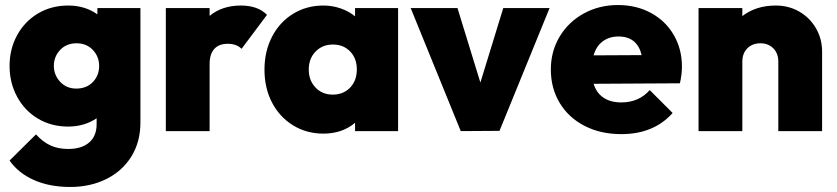

<svg xmlns="http://www.w3.org/2000/svg" viewBox="-20 -521 3328 763"><path d="M367 -489H538V-34Q538 43 502 101Q466 159 402.5 190.5Q339 222 259 222Q177 222 115 194.5Q53 167 18 117L123 13Q149 42 179.5 56.5Q210 71 251 71Q304 71 334 45.5Q364 20 364 -28V-51Q315 -18 251 -18Q184 -18 131 -49.5Q78 -81 48 -136.5Q18 -192 18 -259Q18 -326 48 -381Q78 -436 131 -467.5Q184 -499 251 -499Q318 -499 367 -464ZM374 -259Q374 -296 349 -322.5Q324 -349 284 -349Q244 -349 219 -322.5Q194 -296 194 -259Q194 -223 219 -196Q244 -169 283 -169Q324 -169 349 -195Q374 -221 374 -259Z M1041 -462 940 -327Q920 -347 885 -347Q850 -347 831.5 -326.5Q813 -306 813 -266V0H639V-489H813V-458Q863 -499 937 -499Q1005 -499 1041 -462Z M1391 -489H1562V0H1391V-33Q1340 10 1265 10Q1198 10 1144.5 -23Q1091 -56 1061 -113.5Q1031 -171 1031 -244Q1031 -317 1061 -375Q1091 -433 1144.5 -466Q1198 -499 1265 -499Q1301 -499 1334 -487.5Q1367 -476 1391 -456ZM1398 -245Q1398 -289 1371.5 -316.5Q1345 -344 1303 -344Q1261 -344 1234 -316Q1207 -288 1207 -245Q1207 -201 1234 -173Q1261 -145 1302 -145Q1345 -145 1371.5 -173Q1398 -201 1398 -245Z M1889 -193 1980 -489H2164L1965 -1L1811 0L1612 -489H1798Z M2682 -190 2339 -188Q2350 -152 2378 -133Q2406 -114 2449 -114Q2519 -114 2562 -163L2653 -72Q2578 12 2449 12Q2367 12 2303.5 -20.5Q2240 -53 2204.5 -111.5Q2169 -170 2169 -245Q2169 -317 2204 -375.5Q2239 -434 2300 -467.5Q2361 -501 2436 -501Q2509 -501 2567 -469.5Q2625 -438 2657.5 -382Q2690 -326 2690 -256Q2690 -226 2682 -190ZM2339 -301 2530 -302Q2512 -376 2438 -376Q2401 -376 2375 -356.5Q2349 -337 2339 -301Z M3247 -316V0H3073V-276Q3073 -309 3053 -329Q3033 -349 3002 -349Q2970 -349 2950 -329Q2930 -309 2930 -276V0H2756V-489H2930V-457Q2984 -499 3063 -499Q3115 -499 3157 -474.5Q3199 -450 3223 -408Q3247 -366 3247 -316Z"/></svg>

Font: Outfit Extra Bold
Style: Regular
Weight: 800
Designer: Rodrigo Fuenzalida
Foundry: fragTYPE
Version: Version 1.000